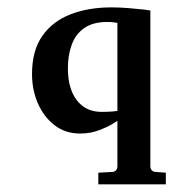

<svg xmlns="http://www.w3.org/2000/svg" viewBox="-20 -366 465 515"><path d="M424.8 128.4H243.7V97.2L280.3 95.2Q286.6 95.2 290.8 91.1Q294.9 86.9 294.9 80.1V-42L281.2 -33.2Q267.6 -24.9 244.6 -16.4Q221.7 -7.8 195.3 -7.8Q155.3 -7.8 126.5 -30Q97.7 -52.2 81.8 -88.4Q65.9 -124.5 65.9 -167.5Q65.9 -230 93.3 -269.3Q120.6 -308.6 168.7 -327.4Q216.8 -346.2 278.8 -346.2Q301.3 -346.2 325.4 -344.2Q349.6 -342.3 366.7 -340.3L383.3 -337.9V80.1Q383.3 86.9 387.5 91.1Q391.6 95.2 397.9 95.2L424.8 97.2ZM294.9 -68.4V-304.7L287.1 -305.7Q279.8 -307.1 268.1 -307.1Q229.5 -307.1 206.1 -290.8Q182.6 -274.4 172.4 -246.1Q162.1 -217.8 162.1 -182.6Q162.1 -128.4 186 -97.2Q210 -65.9 252.4 -65.9Q267.1 -65.9 280.8 -66.9Z"/></svg>

Font: MANDARAM
Style: Book
Weight: 400
Designer: CLT@C-DIT
Version: Version 1.28